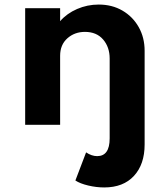

<svg xmlns="http://www.w3.org/2000/svg" viewBox="-20 -548 731 843"><path d="M437.5 275Q521.5 275 568.2 224.2Q615 173.5 615 86.5V-325Q615 -383 589 -429Q563 -475 517.5 -501.5Q472 -528 413.5 -528Q363.5 -528 318.5 -508.5Q273.5 -489 244 -455V-512H90.5V0H244V-303Q244 -351.5 275.8 -379.8Q307.5 -408 353 -408Q404 -408 432.8 -374.5Q461.5 -341 461.5 -291V59.5Q461.5 137.5 406.5 137.5Q382.5 137.5 358 121L311 244.5Q331.5 258 367.2 266.5Q403 275 437.5 275Z"/></svg>

Font: Spartan
Style: Bold
Weight: 700
Designer: Matt Bailey, Mirko Velimirovic
Foundry: Matt Bailey
Version: Version 1.003; ttfautohint (v1.8.3)